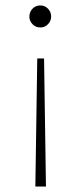

<svg xmlns="http://www.w3.org/2000/svg" viewBox="-20 -490 299 706"><path d="M110 196 117 -275H142L149 196ZM128 -389Q111 -389 99.5 -401Q88 -413 88 -429Q88 -446 99.5 -458Q111 -470 128 -470Q145 -470 156.5 -458Q168 -446 168 -429Q168 -413 156.5 -401Q145 -389 128 -389Z"/></svg>

Font: Marine Company Thin
Style: Regular
Weight: 100
Designer: Rodrigo Fuenzalida
Foundry: fragTYPE
Version: Version 1.000